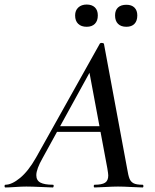

<svg xmlns="http://www.w3.org/2000/svg" viewBox="-58 -826 681 846"><path d="M-34 -12Q-6 -12 30.5 -42Q67 -72 101 -132L382 -634Q384 -637 390 -637Q393 -637 396 -636Q399 -635 400 -633L502 -84Q507 -53 512.5 -39Q518 -25 530.5 -18.5Q543 -12 570 -12Q574 -12 574 -6Q574 0 570 0Q555 0 521 -2Q485 -4 462 -4Q440 -4 406 -2Q374 0 359 0Q355 0 355 -6Q355 -12 359 -12Q391 -12 405 -21Q419 -30 419 -53Q419 -60 415 -84L333 -523L379 -583L130 -130Q102 -81 102 -54Q102 -31 120 -21.5Q138 -12 175 -12Q179 -12 178.5 -6Q178 0 174 0Q161 0 125 -2Q81 -4 58 -4Q37 -4 9 -2Q-19 0 -34 0Q-38 0 -38 -6Q-38 -12 -34 -12ZM194 -270H411L413 -245H179ZM273 -758Q273 -780 287 -793Q301 -806 324 -806Q347 -806 360 -793.5Q373 -781 373 -758Q373 -734 360 -721Q347 -708 324 -708Q300 -708 286.5 -721Q273 -734 273 -758ZM449 -758Q449 -781 462 -793Q475 -805 499 -805Q522 -805 534.5 -792.5Q547 -780 547 -758Q547 -734 534.5 -721Q522 -708 499 -708Q475 -708 462 -721Q449 -734 449 -758Z"/></svg>

Font: Cormorant Garamond SemiBold
Style: Italic
Weight: 600
Italic angle: -10°
Designer: Christian Thalmann (Catharsis Fonts)
Foundry: Catharsis Fonts
Version: Version 4.000